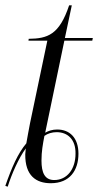

<svg xmlns="http://www.w3.org/2000/svg" viewBox="-39 -679 369 722"><path d="M-19 20 -10 23C5 -25 31 -84 58 -121C57 -113 57 -106 56 -99C55 -18 97 10 152 10C224 10 256 -39 256 -101C256 -161 223 -192 176 -192C158 -192 143 -187 131 -180L203 -526H308L310 -536H205L231 -659H221C184 -548 140 -534 69 -533L68 -526H139L74 -216C69 -188 64 -165 60 -140C28 -102 5 -49 -19 20ZM165 -2C129 -2 117 -30 117 -75C117 -110 122 -136 128 -168C140 -177 157 -182 174 -182C215 -182 246 -155 245 -101C245 -43 213 -2 165 -2Z"/></svg>

Font: Noto Serif Display SemiCondensed Light
Style: Italic
Weight: 300
Width: 4
Italic angle: -12°
Designer: Monotype Design Team
Foundry: Monotype Imaging Inc.
Version: Version 2.009